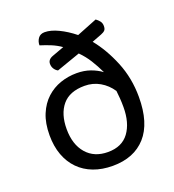

<svg xmlns="http://www.w3.org/2000/svg" viewBox="-124 -756 786 866"><g transform="rotate(-20 268.5 -323.0)"><path d="M376 -544Q422 -488 454.5 -409Q487 -330 487 -239Q487 -114 430 -50.5Q373 13 271 13Q220 13 179 -2.5Q138 -18 109 -47.5Q80 -77 64.5 -119Q49 -161 49 -214Q49 -272 66.5 -314Q84 -356 113.5 -383Q143 -410 180.5 -423Q218 -436 259 -436Q295 -436 324.5 -425.5Q354 -415 377 -398Q361 -432 342.5 -461.5Q324 -491 299 -516L185 -476Q174 -482 167.5 -492.5Q161 -503 161 -516Q161 -537 186 -546L243 -567Q220 -583 195.5 -593Q171 -603 145 -611Q145 -630 155.5 -644.5Q166 -659 187 -659Q216 -659 252.5 -641.5Q289 -624 325 -595L423 -634Q433 -627 440.5 -617.5Q448 -608 448 -594Q448 -580 442 -573.5Q436 -567 423 -562ZM406 -220Q406 -243 404.5 -262Q403 -281 401 -299Q379 -332 346 -351Q313 -370 273 -370Q201 -370 166 -328Q131 -286 131 -214Q131 -140 168.5 -96.5Q206 -53 272 -53Q339 -53 372.5 -98.5Q406 -144 406 -220Z"/></g></svg>

Font: Baloo Thambi 2
Style: Regular
Weight: 400
Designer: Aadarsh Rajan and Ek Type
Foundry: Ek Type
Version: Version 1.640;hotconv 1.0.111;makeotfexe 2.5.65597; ttfautoh